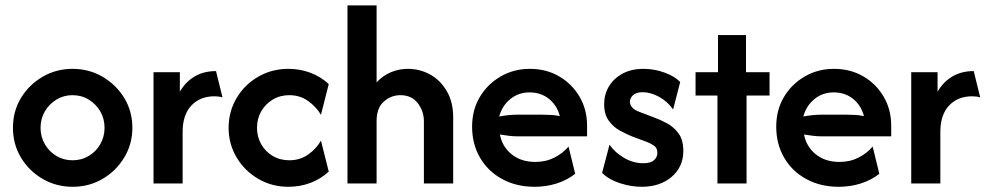

<svg xmlns="http://www.w3.org/2000/svg" viewBox="-20 -687 3699 719"><path d="M252.1 12.5Q190.3 12.5 139.2 -17.4Q88.2 -47.2 58.3 -97.2Q28.5 -147.2 28.5 -208.3Q28.5 -270.1 58.3 -319.8Q88.2 -369.4 139.2 -399.3Q190.3 -429.2 251.4 -429.2Q313.9 -429.2 364.6 -399.3Q415.3 -369.4 445.5 -319.8Q475.7 -270.1 475.7 -208.3Q475.7 -147.9 445.5 -97.6Q415.3 -47.2 364.6 -17.4Q313.9 12.5 252.1 12.5ZM251.4 -86.8Q285.4 -86.8 312.5 -103.1Q339.6 -119.4 355.6 -147.2Q371.5 -175 371.5 -208.3Q371.5 -242.4 355.6 -269.8Q339.6 -297.2 312.5 -313.9Q285.4 -330.6 251.4 -330.6Q218.1 -330.6 191 -313.9Q163.9 -297.2 147.9 -269.8Q131.9 -242.4 131.9 -208.3Q131.9 -175 147.9 -147.2Q163.9 -119.4 191 -103.1Q218.1 -86.8 251.4 -86.8Z M554.9 0V-416.7H653.5V-343.8Q675 -380.6 709 -400.7Q743.1 -420.8 788.9 -420.8L813.2 -322.2Q800 -326.4 783.3 -326.4Q729.2 -326.4 696.5 -291.7Q663.9 -256.9 663.9 -193.1V0Z M1059.7 12.5Q997.9 12.5 946.9 -17.4Q895.8 -47.2 866 -97.6Q836.1 -147.9 836.1 -208.3Q836.1 -269.4 866 -319.8Q895.8 -370.1 946.9 -399.7Q997.9 -429.2 1059.7 -429.2Q1103.5 -429.2 1142.4 -414.6Q1181.2 -400 1211.1 -372.2L1181.9 -256.9Q1164.6 -286.8 1134 -308.7Q1103.5 -330.6 1063.2 -330.6Q1028.5 -330.6 1001 -313.9Q973.6 -297.2 958 -269.8Q942.4 -242.4 942.4 -208.3Q942.4 -175 958 -147.2Q973.6 -119.4 1001 -103.1Q1028.5 -86.8 1063.2 -86.8Q1103.5 -86.8 1134 -108.3Q1164.6 -129.9 1181.9 -160.4L1211.1 -44.4Q1181.2 -16.7 1142.4 -2.1Q1103.5 12.5 1059.7 12.5Z M1281.2 0V-666.7H1390.3V-378.5Q1413.2 -403.5 1443.4 -416.3Q1473.6 -429.2 1507.6 -429.2Q1552.1 -429.2 1590.6 -408Q1629.2 -386.8 1653.1 -345.8Q1677.1 -304.9 1677.1 -247.2V0H1567.4V-232.6Q1567.4 -270.8 1544.4 -300.7Q1521.5 -330.6 1479.2 -330.6Q1444.4 -330.6 1417.4 -306.6Q1390.3 -282.6 1390.3 -234V0Z M1981.9 12.5Q1913.2 12.5 1860.1 -16.7Q1806.9 -45.8 1777.4 -96.9Q1747.9 -147.9 1747.9 -212.5Q1747.9 -275 1776.7 -323.6Q1805.6 -372.2 1854.9 -400.7Q1904.2 -429.2 1963.9 -429.2Q2025 -429.2 2073.3 -401.4Q2121.5 -373.6 2150 -325.3Q2178.5 -277.1 2178.5 -216V-176.4H1919.4Q1902.1 -176.4 1885.4 -178.5Q1868.8 -180.6 1852.1 -183.3Q1860.4 -138.2 1895.8 -109.4Q1931.2 -80.6 1984.7 -80.6Q2024.3 -80.6 2056.2 -96.9Q2088.2 -113.2 2109 -138.2L2134 -36.1Q2102.8 -11.8 2063.9 0.3Q2025 12.5 1981.9 12.5ZM1849.3 -250.7Q1884.7 -257.6 1919.4 -257.6H2009Q2027.8 -257.6 2044.4 -256.6Q2061.1 -255.6 2076.4 -252.1Q2066 -292.4 2035.8 -316.7Q2005.6 -341 1963.2 -341Q1921.5 -341 1891 -316Q1860.4 -291 1849.3 -250.7Z M2382.6 12.5Q2343.1 12.5 2301.4 -1Q2259.7 -14.6 2234.7 -39.6L2262.5 -145.1Q2282.6 -116 2317 -95.8Q2351.4 -75.7 2388.9 -75.7Q2416 -75.7 2428.8 -86.8Q2441.7 -97.9 2441.7 -114.6Q2441.7 -133.3 2428.5 -142Q2415.3 -150.7 2402.1 -155.6L2344.4 -177.1Q2326.4 -184.7 2302.1 -197.6Q2277.8 -210.4 2260.1 -234.4Q2242.4 -258.3 2242.4 -297.2Q2242.4 -332.6 2259.7 -362.5Q2277.1 -392.4 2310.4 -410.8Q2343.7 -429.2 2389.6 -429.2Q2431.2 -429.2 2469.4 -414.9Q2507.6 -400.7 2527.1 -379.9L2500.7 -277.1Q2479.2 -307.6 2447.6 -324.7Q2416 -341.7 2386.8 -341.7Q2363.2 -341.7 2351 -330.9Q2338.9 -320.1 2338.9 -305.6Q2338.9 -295.1 2347.2 -285.1Q2355.6 -275 2374.3 -268.1L2429.2 -247.2Q2450.7 -239.6 2476.4 -226Q2502.1 -212.5 2520.5 -188.2Q2538.9 -163.9 2538.9 -121.5Q2538.9 -62.5 2495.5 -25Q2452.1 12.5 2382.6 12.5Z M2666.7 0V-329.2H2584.7V-416.7H2668.8V-555.6H2773.6V-416.7H2861.8V-329.2H2775.7V0Z M3120.8 12.5Q3052.1 12.5 2999 -16.7Q2945.8 -45.8 2916.3 -96.9Q2886.8 -147.9 2886.8 -212.5Q2886.8 -275 2915.6 -323.6Q2944.4 -372.2 2993.8 -400.7Q3043.1 -429.2 3102.8 -429.2Q3163.9 -429.2 3212.2 -401.4Q3260.4 -373.6 3288.9 -325.3Q3317.4 -277.1 3317.4 -216V-176.4H3058.3Q3041 -176.4 3024.3 -178.5Q3007.6 -180.6 2991 -183.3Q2999.3 -138.2 3034.7 -109.4Q3070.1 -80.6 3123.6 -80.6Q3163.2 -80.6 3195.1 -96.9Q3227.1 -113.2 3247.9 -138.2L3272.9 -36.1Q3241.7 -11.8 3202.8 0.3Q3163.9 12.5 3120.8 12.5ZM2988.2 -250.7Q3023.6 -257.6 3058.3 -257.6H3147.9Q3166.7 -257.6 3183.3 -256.6Q3200 -255.6 3215.3 -252.1Q3204.9 -292.4 3174.7 -316.7Q3144.4 -341 3102.1 -341Q3060.4 -341 3029.9 -316Q2999.3 -291 2988.2 -250.7Z M3392.4 0V-416.7H3491V-343.8Q3512.5 -380.6 3546.5 -400.7Q3580.6 -420.8 3626.4 -420.8L3650.7 -322.2Q3637.5 -326.4 3620.8 -326.4Q3566.7 -326.4 3534 -291.7Q3501.4 -256.9 3501.4 -193.1V0Z"/></svg>

Font: Afacad SemiBold
Style: Regular
Weight: 600
Designer: Kristian Moeller
Foundry: Dicotype
Version: Version 1.000